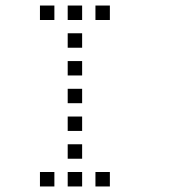

<svg xmlns="http://www.w3.org/2000/svg" viewBox="-20 -696 640 692"><path d="M125 -676Q124 -676 124 -676Q124 -676 124 -675V-625Q124 -624 124 -624Q124 -624 125 -624H175Q176 -624 176 -624Q176 -624 176 -625V-675Q176 -676 176 -676Q176 -676 175 -676ZM225 -676Q224 -676 224 -676Q224 -676 224 -675V-625Q224 -624 224 -624Q224 -624 225 -624H275Q276 -624 276 -624Q276 -624 276 -625V-675Q276 -676 276 -676Q276 -676 275 -676ZM325 -676Q324 -676 324 -676Q324 -676 324 -675V-625Q324 -624 324 -624Q324 -624 325 -624H375Q376 -624 376 -624Q376 -624 376 -625V-675Q376 -676 376 -676Q376 -676 375 -676ZM225 -576Q224 -576 224 -576Q224 -576 224 -575V-525Q224 -524 224 -524Q224 -524 225 -524H275Q276 -524 276 -524Q276 -524 276 -525V-575Q276 -576 276 -576Q276 -576 275 -576ZM225 -476Q224 -476 224 -476Q224 -476 224 -475V-425Q224 -424 224 -424Q224 -424 225 -424H275Q276 -424 276 -424Q276 -424 276 -425V-475Q276 -476 276 -476Q276 -476 275 -476ZM225 -376Q224 -376 224 -376Q224 -376 224 -375V-325Q224 -324 224 -324Q224 -324 225 -324H275Q276 -324 276 -324Q276 -324 276 -325V-375Q276 -376 276 -376Q276 -376 275 -376ZM225 -276Q224 -276 224 -276Q224 -276 224 -275V-225Q224 -224 224 -224Q224 -224 225 -224H275Q276 -224 276 -224Q276 -224 276 -225V-275Q276 -276 276 -276Q276 -276 275 -276ZM225 -176Q224 -176 224 -176Q224 -176 224 -175V-125Q224 -124 224 -124Q224 -124 225 -124H275Q276 -124 276 -124Q276 -124 276 -125V-175Q276 -176 276 -176Q276 -176 275 -176ZM125 -76Q124 -76 124 -76Q124 -76 124 -75V-25Q124 -24 124 -24Q124 -24 125 -24H175Q176 -24 176 -24Q176 -24 176 -25V-75Q176 -76 176 -76Q176 -76 175 -76ZM225 -76Q224 -76 224 -76Q224 -76 224 -75V-25Q224 -24 224 -24Q224 -24 225 -24H275Q276 -24 276 -24Q276 -24 276 -25V-75Q276 -76 276 -76Q276 -76 275 -76ZM325 -76Q324 -76 324 -76Q324 -76 324 -75V-25Q324 -24 324 -24Q324 -24 325 -24H375Q376 -24 376 -24Q376 -24 376 -25V-75Q376 -76 376 -76Q376 -76 375 -76Z"/></svg>

Font: Doto
Style: Regular
Weight: 400
Monospace: yes
Version: Version 1.000